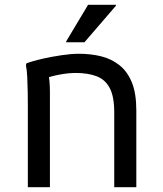

<svg xmlns="http://www.w3.org/2000/svg" viewBox="-20 -780 680 800"><path d="M96 0V-344Q96 -364 95.5 -396Q95 -428 93.5 -459Q92 -490 88 -508L90 -516Q116 -526 156 -535Q196 -544 237 -550Q278 -556 308 -556Q358 -556 401 -545.5Q444 -535 477.5 -508.5Q511 -482 529.5 -436.5Q548 -391 548 -320V0H456V-312Q456 -378 437 -413.5Q418 -449 382 -462.5Q346 -476 296 -476Q264 -476 227.5 -469Q191 -462 164 -452L180 -480Q184 -465 186 -442.5Q188 -420 188 -396V0ZM256 -604V-608L347 -760H463V-756L332 -604Z"/></svg>

Font: Kufam
Style: Regular
Weight: 400
Designer: Wael Morcos, Artur Schmal
Foundry: Original Type
Version: Version 1.301; ttfautohint (v1.8.3)